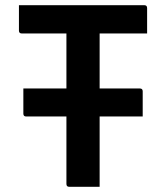

<svg xmlns="http://www.w3.org/2000/svg" viewBox="-20 -720 640 740"><path d="M364 0H247Q236 0 236 -11V-271H81Q70 -271 70 -282V-379H236V-591H64Q53 -591 53 -602V-700H536Q547 -700 547 -689V-591H364V-379H519Q530 -379 530 -368V-271H364Z"/></svg>

Font: Recursive Sn Lnr St SmB
Style: Regular
Weight: 600
Version: Version 1.079;hotconv 1.0.112;makeotfexe 2.5.65598; ttfautoh